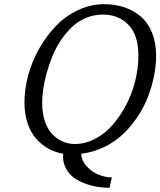

<svg xmlns="http://www.w3.org/2000/svg" viewBox="-20 -730 768 920"><path d="M473.1 -660.2Q429.7 -660.2 390.9 -643.6Q352.1 -627 323.2 -599.1Q294.4 -571.3 270.3 -534.7Q246.1 -498 230.2 -458.5Q214.4 -418.9 203.1 -378.2Q191.9 -337.4 187 -302Q182.1 -266.6 182.1 -237.8Q182.1 -187.5 195.3 -148.4Q208.5 -109.4 231 -86.4Q253.4 -63.5 280.8 -51.8Q308.1 -40 338.9 -40Q387.7 -40 434.8 -64.2Q481.9 -88.4 518.8 -130.6Q555.7 -172.9 584 -226.3Q612.3 -279.8 627.7 -341.6Q643.1 -403.3 643.1 -463.9Q643.1 -562 595.5 -611.1Q547.9 -660.2 473.1 -660.2ZM283.2 6.8Q245.6 0.5 212.9 -17.3Q180.2 -35.2 153.8 -64.7Q127.4 -94.2 112.3 -138.9Q97.2 -183.6 97.2 -238.8Q97.2 -303.2 115.2 -370.1Q133.3 -437 168 -497.6Q202.6 -558.1 248.3 -605.7Q293.9 -653.3 354.2 -681.6Q414.6 -710 479 -710Q531.2 -710 575.7 -695.1Q620.1 -680.2 654.5 -650.9Q689 -621.6 708.5 -573.2Q728 -524.9 728 -462.9Q728 -416 718 -366Q708 -315.9 688.7 -265.6Q669.4 -215.3 638.7 -169.7Q607.9 -124 569.3 -87.2Q530.8 -50.3 479 -25.4Q427.2 -0.5 369.1 6.8Q370.1 38.6 393.8 65.4Q417.5 92.3 450.7 106.2Q483.9 120.1 516.1 120.1L504.9 169.9Q476.1 169.9 446.8 165.3Q417.5 160.6 387.5 149.4Q357.4 138.2 334.5 121.6Q311.5 105 296.9 78.9Q282.2 52.7 282.2 21Q282.2 11.7 283.2 6.8Z"/></svg>

Font: Pfennig
Style: Italic
Weight: 500
Italic angle: -13°
Version: Version 20120410 ; ttfautohint (v0.8)